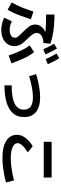

<svg xmlns="http://www.w3.org/2000/svg" viewBox="1020 -1912 959 3040"><g transform="rotate(90 1500.0 -391.5)"><path d="M915 -634Q892 -687 870.5 -728Q849 -769 827 -805L901 -851Q930 -807 953 -760.5Q976 -714 996 -669ZM760 -596Q737 -649 715.5 -690Q694 -731 672 -767L747 -813Q775 -769 798 -722.5Q821 -676 841 -632ZM260 22 316 -98Q387 -65 451 -65Q508 -65 542.5 -86Q577 -107 577 -146Q577 -180 550.5 -208.5Q524 -237 480 -281Q429 -333 398.5 -374.5Q368 -416 368 -471Q368 -523 400.5 -563.5Q433 -604 487 -631Q425 -637 355 -639.5Q285 -642 210 -642V-774Q301 -774 386 -766.5Q471 -759 544 -744Q617 -729 672 -708L660 -599Q575 -595 537.5 -563.5Q500 -532 500 -491Q500 -443 575 -366Q616 -324 646 -290Q676 -256 693 -221Q710 -186 710 -142Q710 -80 678 -32.5Q646 15 588 41.5Q530 68 450 68Q356 68 260 22ZM982 -93 857 -48Q825 -146 788 -228Q751 -310 700 -383L805 -451Q862 -379 903.5 -288.5Q945 -198 982 -93ZM135 -32 19 -96Q68 -185 102 -269.5Q136 -354 162 -441L283 -401Q254 -307 220.5 -216Q187 -125 135 -32Z M1331 18V-97Q1358 -97 1392 -97.5Q1426 -98 1456 -102Q1580 -114 1648 -160Q1716 -206 1716 -290Q1716 -362 1667 -397.5Q1618 -433 1517 -433Q1454 -433 1367 -417.5Q1280 -402 1187 -373L1153 -484Q1251 -514 1347 -530.5Q1443 -547 1516 -547Q1671 -547 1752 -482Q1833 -417 1833 -292Q1833 -183 1771 -114.5Q1709 -46 1596 -14Q1483 18 1331 18Z M2790 -729V-604H2225V-729ZM2836 -133 2869 -5Q2756 24 2657.5 37Q2559 50 2480 50Q2306 50 2210 -10Q2114 -70 2114 -179Q2114 -235 2141.5 -283Q2169 -331 2211 -368.5Q2253 -406 2296 -429L2391 -350Q2310 -298 2278 -260.5Q2246 -223 2246 -191Q2246 -140 2309.5 -111Q2373 -82 2483 -82Q2553 -82 2641 -94Q2729 -106 2836 -133Z"/></g></svg>

Font: Murecho SemiBold
Style: Regular
Weight: 600
Designer: Neil Summerour
Foundry: Positype
Version: Version 1.010; ttfautohint (v1.8.3)